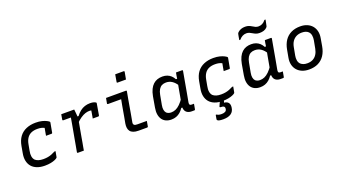

<svg xmlns="http://www.w3.org/2000/svg" viewBox="-72 -1491 4343 2437"><g transform="rotate(-20 2100.0 -273.0)"><path d="M366 -543Q416 -543 452.5 -533.5Q489 -524 511.5 -512Q534 -500 541 -493Q544 -490 544.5 -487.5Q545 -485 545 -481L521 -350Q521 -348 519 -345.5Q517 -343 514.5 -342Q512 -341 509 -341Q490 -341 471.5 -341Q453 -341 435 -341L437 -353Q441 -376 445 -398.5Q449 -421 453 -441Q434 -451 412 -456Q390 -461 360 -461Q312 -461 277 -445.5Q242 -430 220 -397.5Q198 -365 189 -315L174 -234Q165 -191 170.5 -159Q176 -127 195 -107Q213 -91 240 -82.5Q267 -74 305 -74Q338 -74 365 -79Q392 -84 416.5 -93.5Q441 -103 467 -117H482Q479 -98 475 -79.5Q471 -61 468 -42Q467 -39 466 -36.5Q465 -34 463 -32Q454 -23 431 -13Q408 -3 373.5 4Q339 11 294 11Q234 11 189 -6.5Q144 -24 117 -56Q90 -88 80.5 -133.5Q71 -179 82 -236L98 -326Q111 -399 146.5 -447Q182 -495 238.5 -519Q295 -543 366 -543Z M710 -532Q722 -532 739.5 -532Q757 -532 777 -532Q797 -532 817 -532Q837 -532 855 -532Q873 -532 885 -532Q885 -532 886.5 -520.5Q888 -509 889.5 -492Q891 -475 892.5 -458Q894 -441 895 -429Q896 -417 896 -417Q890 -381 883 -341.5Q876 -302 868.5 -261.5Q861 -221 854 -180.5Q847 -140 840 -100Q835 -74 830.5 -49Q826 -24 822 0Q802 0 782 0Q762 0 741 0Q738 0 735.5 -1.5Q733 -3 732.5 -5Q732 -7 732 -11Q740 -52 747.5 -96Q755 -140 763.5 -185.5Q772 -231 780 -276Q788 -321 796 -365Q804 -409 811 -451H794Q780 -451 765.5 -451Q751 -451 736.5 -451Q722 -451 707 -451Q704 -451 702 -452.5Q700 -454 699 -456.5Q698 -459 698 -462Q701 -479 704 -496.5Q707 -514 710 -532ZM1100 -539Q1131 -539 1151 -532.5Q1171 -526 1178 -519Q1180 -518 1180.5 -516.5Q1181 -515 1181.5 -513.5Q1182 -512 1181.5 -510.5Q1181 -509 1181 -507L1155 -355Q1154 -352 1153 -350Q1152 -348 1150 -346.5Q1148 -345 1146 -344.5Q1144 -344 1141 -344Q1123 -344 1104.5 -344Q1086 -344 1067 -344L1070 -359Q1074 -381 1077.5 -402Q1081 -423 1085 -447Q1079 -448 1073 -449Q1067 -450 1058 -450Q1033 -450 1003.5 -440.5Q974 -431 940.5 -408.5Q907 -386 868 -346L874 -435H909Q936 -471 965.5 -494Q995 -517 1029 -528Q1063 -539 1100 -539Z M1315 -532Q1360 -532 1404.5 -532Q1449 -532 1494 -532Q1539 -532 1584 -532Q1587 -532 1589 -531Q1591 -530 1592.5 -527.5Q1594 -525 1593 -521Q1584 -473 1575.5 -426Q1567 -379 1559 -331Q1551 -283 1542.5 -235Q1534 -187 1525 -139Q1521 -121 1522 -110.5Q1523 -100 1531 -92Q1537 -86 1547.5 -83.5Q1558 -81 1576 -81Q1602 -81 1631.5 -81Q1661 -81 1686 -81H1702Q1699 -63 1696 -46Q1693 -29 1690 -11Q1689 -5 1685.5 -2.5Q1682 0 1677 0Q1671 0 1652 0Q1633 0 1608.5 0Q1584 0 1563 0Q1520 0 1492.5 -10.5Q1465 -21 1450.5 -40Q1436 -59 1432.5 -85Q1429 -111 1434 -142Q1442 -182 1448.5 -220.5Q1455 -259 1462 -297.5Q1469 -336 1475.5 -374.5Q1482 -413 1490 -451H1472Q1445 -451 1418.5 -451Q1392 -451 1365 -451Q1338 -451 1311 -451Q1307 -451 1304 -454Q1301 -457 1302 -462Q1305 -479 1308.5 -497Q1312 -515 1315 -532ZM1527 -774Q1541 -774 1555.5 -774Q1570 -774 1584.5 -774Q1599 -774 1613.5 -774Q1628 -774 1642 -774Q1647 -774 1649.5 -771Q1652 -768 1651 -763L1633 -665Q1619 -665 1605 -665Q1591 -665 1576 -665Q1561 -665 1547 -665Q1533 -665 1519 -665Q1514 -665 1511.5 -668Q1509 -671 1510 -676Z M2078 -543Q2114 -543 2142 -532.5Q2170 -522 2192 -502Q2214 -482 2230 -452H2257L2242 -361Q2213 -408 2177 -432Q2141 -456 2096 -456Q2063 -456 2039 -443.5Q2015 -431 1998.5 -404Q1982 -377 1974 -334L1950 -205Q1943 -168 1948 -141Q1953 -114 1968 -98Q1979 -88 1995 -82Q2011 -76 2031 -76Q2062 -76 2091.5 -88.5Q2121 -101 2152 -131Q2183 -161 2217 -212L2194 -86H2169Q2149 -55 2124 -33.5Q2099 -12 2069 -1Q2039 10 2003 10Q1961 10 1929.5 -5Q1898 -20 1879 -48Q1860 -76 1854 -115Q1848 -154 1857 -204L1882 -348Q1892 -401 1910 -438Q1928 -475 1953.5 -498.5Q1979 -522 2010.5 -532.5Q2042 -543 2078 -543ZM2260 -532Q2281 -532 2301 -532Q2321 -532 2342 -532Q2346 -532 2348 -530.5Q2350 -529 2351 -526.5Q2352 -524 2351 -520Q2339 -454 2327 -386Q2315 -318 2303 -251Q2291 -184 2279 -120Q2276 -100 2282 -90.5Q2288 -81 2307 -81Q2312 -81 2316.5 -81Q2321 -81 2324 -81H2339Q2336 -63 2332.5 -44.5Q2329 -26 2326 -9Q2325 -4 2322 -2Q2319 0 2315 0Q2309 0 2299 0Q2289 0 2280 0Q2244 0 2220.5 -14.5Q2197 -29 2188.5 -56Q2180 -83 2186 -120Q2196 -172 2205 -223.5Q2214 -275 2223.5 -326.5Q2233 -378 2243 -430Q2246 -445 2248 -461Q2250 -477 2253 -494.5Q2256 -512 2260 -532Z M2766 -543Q2816 -543 2852.5 -533.5Q2889 -524 2911.5 -512Q2934 -500 2941 -493Q2944 -490 2944.5 -487.5Q2945 -485 2945 -481L2921 -350Q2921 -348 2919 -345.5Q2917 -343 2914.5 -342Q2912 -341 2909 -341Q2890 -341 2871.5 -341Q2853 -341 2835 -341L2837 -353Q2841 -376 2845 -398.5Q2849 -421 2853 -441Q2834 -451 2812 -456Q2790 -461 2760 -461Q2712 -461 2677 -445.5Q2642 -430 2620 -397.5Q2598 -365 2589 -315L2574 -234Q2565 -191 2570.5 -159Q2576 -127 2595 -107Q2613 -91 2640 -82.5Q2667 -74 2705 -74Q2738 -74 2765 -79Q2792 -84 2816.5 -93.5Q2841 -103 2867 -117H2882Q2879 -98 2875 -79.5Q2871 -61 2868 -42Q2867 -39 2866 -36.5Q2865 -34 2863 -32Q2854 -23 2831 -13Q2808 -3 2773.5 4Q2739 11 2694 11Q2634 11 2589 -6.5Q2544 -24 2517 -56Q2490 -88 2480.5 -133.5Q2471 -179 2482 -236L2498 -326Q2511 -399 2546.5 -447Q2582 -495 2638.5 -519Q2695 -543 2766 -543ZM2726 -36Q2723 -29 2720.5 -20.5Q2718 -12 2715 -4Q2712 4 2709.5 12Q2707 20 2705 27L2702 37Q2740 40 2758.5 62Q2777 84 2772 125Q2766 179 2728 205.5Q2690 232 2624 232Q2590 232 2571.5 228Q2553 224 2546 217Q2539 210 2540 203Q2542 192 2543.5 182Q2545 172 2547 162.5Q2549 153 2550 146H2562Q2573 154 2587.5 158Q2602 162 2627 162Q2655 162 2674 151.5Q2693 141 2695 117Q2698 96 2686 85.5Q2674 75 2640 75Q2634 75 2631.5 71.5Q2629 68 2631 62Q2636 51 2640.5 40.5Q2645 30 2650 19.5Q2655 9 2659.5 -1.5Q2664 -12 2669 -22Q2671 -28 2675.5 -31Q2680 -34 2691.5 -35Q2703 -36 2726 -36Z M3278 -543Q3314 -543 3342 -532.5Q3370 -522 3392 -502Q3414 -482 3430 -452H3457L3442 -361Q3413 -408 3377 -432Q3341 -456 3296 -456Q3263 -456 3239 -443.5Q3215 -431 3198.5 -404Q3182 -377 3174 -334L3150 -205Q3143 -168 3148 -141Q3153 -114 3168 -98Q3179 -88 3195 -82Q3211 -76 3231 -76Q3262 -76 3291.5 -88.5Q3321 -101 3352 -131Q3383 -161 3417 -212L3394 -86H3369Q3349 -55 3324 -33.5Q3299 -12 3269 -1Q3239 10 3203 10Q3161 10 3129.5 -5Q3098 -20 3079 -48Q3060 -76 3054 -115Q3048 -154 3057 -204L3082 -348Q3092 -401 3110 -438Q3128 -475 3153.5 -498.5Q3179 -522 3210.5 -532.5Q3242 -543 3278 -543ZM3460 -532Q3481 -532 3501 -532Q3521 -532 3542 -532Q3546 -532 3548 -530.5Q3550 -529 3551 -526.5Q3552 -524 3551 -520Q3539 -454 3527 -386Q3515 -318 3503 -251Q3491 -184 3479 -120Q3476 -100 3482 -90.5Q3488 -81 3507 -81Q3512 -81 3516.5 -81Q3521 -81 3524 -81H3539Q3536 -63 3532.5 -44.5Q3529 -26 3526 -9Q3525 -4 3522 -2Q3519 0 3515 0Q3509 0 3499 0Q3489 0 3480 0Q3444 0 3420.5 -14.5Q3397 -29 3388.5 -56Q3380 -83 3386 -120Q3396 -172 3405 -223.5Q3414 -275 3423.5 -326.5Q3433 -378 3443 -430Q3446 -445 3448 -461Q3450 -477 3453 -494.5Q3456 -512 3460 -532ZM3445 -723Q3473 -723 3497 -735Q3521 -747 3543 -775H3558Q3556 -764 3553 -749Q3550 -734 3547 -720.5Q3544 -707 3542 -697Q3541 -691 3539 -686Q3537 -681 3529 -673Q3512 -656 3487 -648Q3462 -640 3431 -640Q3403 -640 3382.5 -648Q3362 -656 3344.5 -667Q3327 -678 3308.5 -686Q3290 -694 3268 -694Q3240 -694 3215 -681Q3190 -668 3170 -643H3155Q3157 -654 3159.5 -668Q3162 -682 3164.5 -696Q3167 -710 3169 -718Q3170 -725 3172.5 -730Q3175 -735 3182 -742Q3201 -760 3226 -769Q3251 -778 3282 -778Q3311 -778 3331.5 -770Q3352 -762 3369.5 -751Q3387 -740 3405 -731.5Q3423 -723 3445 -723Z M3940 -543Q3992 -543 4032 -526Q4072 -509 4098 -478.5Q4124 -448 4134 -406Q4144 -364 4135 -314L4117 -210Q4105 -140 4072 -90.5Q4039 -41 3987 -15Q3935 11 3864 11Q3811 11 3770 -6Q3729 -23 3702.5 -54Q3676 -85 3666 -126.5Q3656 -168 3665 -218L3684 -322Q3697 -393 3730 -442Q3763 -491 3816 -517Q3869 -543 3940 -543ZM3933 -462Q3889 -462 3856.5 -445Q3824 -428 3803.5 -397Q3783 -366 3775 -322L3755 -215Q3749 -184 3753.5 -153.5Q3758 -123 3778 -102Q3793 -88 3815 -79.5Q3837 -71 3868 -71Q3912 -71 3944 -88Q3976 -105 3996 -136.5Q4016 -168 4024 -210L4044 -316Q4050 -349 4045.5 -380Q4041 -411 4021 -432Q4007 -446 3985.5 -454Q3964 -462 3933 -462Z"/></g></svg>

Font: Rec Mono Linear
Style: Italic
Weight: 400
Italic angle: -10°
Monospace: yes
Version: Version 1.085; ttfautohint (v1.8.4.7-5d5b)